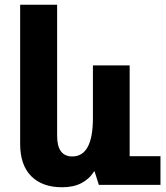

<svg xmlns="http://www.w3.org/2000/svg" viewBox="-20 -780 702 810"><path d="M242 10Q158 10 111.5 -37Q65 -84 65 -173V-760H221V-207Q221 -120 285 -120Q372 -120 372 -282V-504H527V-121H657V0H397L379 -57H377Q357 -25 323.5 -7.5Q290 10 242 10Z"/></svg>

Font: Noto Sans Armenian SemiCondensed ExtraBold
Style: Regular
Weight: 800
Width: 4
Designer: Monotype Design Team
Foundry: Monotype Imaging Inc.
Version: Version 2.008; ttfautohint (v1.8.4.7-5d5b)